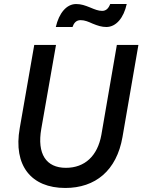

<svg xmlns="http://www.w3.org/2000/svg" viewBox="-20 -923 707 953"><path d="M304 10C453 10 559 -76 588 -243L667 -700H560L483 -253C464 -149 401 -90 307 -90C209 -90 163 -159 185 -284L258 -700H150L78 -287C45 -101 135 10 304 10ZM257 -789H340C346 -807 357 -823 380 -823C401 -823 419 -815 439 -806C466 -795 485 -789 508 -789C556 -789 594 -834 609 -903H527C519 -882 507 -869 487 -869C468 -869 451 -876 427 -886C402 -896 383 -903 358 -903C310 -903 273 -858 257 -789Z"/></svg>

Font: Fixel Text 20240404 Medium
Style: Italic
Weight: 500
Width: 4
Italic angle: -10°
Designer: AlfaBravo + MacPaw
Foundry: Kyrylo Tkachov, Marchela Mozhyna, Serhii Makarenko, Maria Weinstein, Zakhar Kryvoshyya
Version: Version 1.211;Glyphs 3.2 (3225)